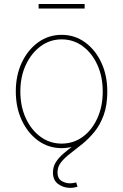

<svg xmlns="http://www.w3.org/2000/svg" viewBox="-20 -721 609 949"><path d="M284.7 11.2Q220.2 11.2 168.9 -25.6Q117.7 -62.5 87.9 -126Q58.1 -189.5 58.1 -269Q58.1 -349.1 87.9 -412.1Q117.7 -475.1 168.9 -512Q220.2 -548.8 284.7 -548.8Q349.1 -548.8 400.1 -512Q451.2 -475.1 480.7 -411.9Q510.3 -348.6 510.3 -269Q510.3 -189.5 481 -126Q451.7 -62.5 400.6 -25.6Q349.6 11.2 284.7 11.2ZM284.7 -11.2Q343.3 -11.2 389.2 -44.9Q435.1 -78.6 461.4 -137Q487.8 -195.3 487.8 -269Q487.8 -342.3 461.2 -400.6Q434.6 -459 388.7 -492.7Q342.8 -526.4 284.7 -526.4Q227.1 -526.4 180.9 -492.4Q134.8 -458.5 107.7 -400.4Q80.6 -342.3 80.6 -269Q80.6 -195.3 107.4 -137Q134.3 -78.6 180.4 -44.9Q226.6 -11.2 284.7 -11.2ZM326.7 207.5Q293.5 207.5 267.6 188.7Q241.7 169.9 241.7 131.8Q241.7 103.5 255.6 81.3Q269.5 59.1 292 39.6Q314.5 20 341.3 0Q368.2 -20 395 -44.2Q421.9 -68.4 444.3 -99.4Q466.8 -130.4 480.5 -171.9Q494.1 -213.4 494.1 -269H510.3Q510.3 -201.2 492.7 -152.6Q475.1 -104 447 -69.6Q418.9 -35.2 387.5 -9.8Q356 15.6 327.9 37.1Q299.8 58.6 282 80.8Q264.2 103 264.2 131.8Q264.2 160.2 283.4 172.6Q302.7 185.1 326.7 185.1Q335 185.1 342.3 183.8Q349.6 182.6 356.4 180.7L363.3 201.7Q354.5 204.6 345.7 206.1Q336.9 207.5 326.7 207.5ZM398.4 -701.2V-678.7H170.9V-701.2Z"/></svg>

Font: Inter 17pt Thin
Style: Regular
Weight: 250
Version: Version 4.001;git-66647c0bb